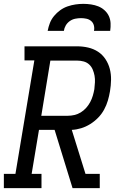

<svg xmlns="http://www.w3.org/2000/svg" viewBox="-30 -975 650 995"><path d="M-10 0V-74H50L148 -662H97V-735H369Q399 -735 427 -728.5Q455 -722 478 -707Q501 -692 516.5 -668.5Q532 -645 539 -618Q546 -591 545.5 -561.5Q545 -532 540 -502Q536 -478 529 -454Q522 -430 509.5 -407Q497 -384 478.5 -365Q460 -346 437.5 -332Q415 -318 390.5 -310.5Q366 -303 342 -302L413 -74H487V0H346L253 -302H172L134 -74H185V0ZM321 -375Q338 -375 355.5 -379Q373 -383 388.5 -392.5Q404 -402 416.5 -416Q429 -430 437.5 -446Q446 -462 451 -479Q456 -496 459 -513Q461 -531 462 -548.5Q463 -566 460 -582.5Q457 -599 450.5 -614.5Q444 -630 432 -641Q420 -652 403.5 -656.5Q387 -661 369 -661H231L184 -375ZM217 -815Q221 -836 228.5 -855.5Q236 -875 250 -892Q264 -909 282 -922Q300 -935 320.5 -942Q341 -949 361.5 -952Q382 -955 402 -955Q422 -955 442 -952Q462 -949 479.5 -942Q497 -935 511.5 -922Q526 -909 534 -892Q542 -875 543 -855Q544 -835 541 -815H457Q460 -829 456.5 -843Q453 -857 442.5 -866Q432 -875 418 -878Q404 -881 390 -881Q375 -881 360 -878Q345 -875 332 -866Q319 -857 311 -843.5Q303 -830 301 -815Z"/></svg>

Font: Iosevka Etoile Oblique
Style: Regular
Weight: 400
Italic angle: -9°
Designer: Belleve Invis
Foundry: Belleve Invis
Version: Version 15.5.2; ttfautohint (v1.8.4)